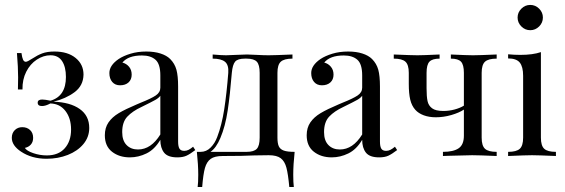

<svg xmlns="http://www.w3.org/2000/svg" viewBox="-20 -637 2308 784"><path d="M321 -332.3Q320.2 -287.1 284.3 -260.5Q248.4 -233.9 198.4 -221.8Q266.9 -219.4 305.6 -191.9Q344.4 -164.5 344.4 -114.5Q344.4 -77.4 320.6 -48.8Q296.8 -20.2 256.9 -4.4Q216.9 11.3 170.2 11.3Q109.7 11.3 66.1 -17.7Q28.2 -42.7 28.2 -74.2Q28.2 -93.5 40.3 -105.6Q52.4 -117.7 71 -117.7Q90.3 -117.7 102.8 -106Q115.3 -94.4 115.3 -74.2Q115.3 -57.3 106 -46.8Q96.8 -36.3 81.5 -33.1Q88.7 -21 115.7 -11.7Q142.7 -2.4 171 -2.4Q218.5 -2.4 244.4 -31.5Q270.2 -60.5 270.2 -108.1Q270.2 -154 247.2 -183.9Q224.2 -213.7 185.5 -214.5Q166.1 -204 151.6 -204Q133.9 -204 133.9 -217.7Q133.9 -230.6 152.4 -230.6Q163.7 -230.6 186.3 -225.8Q249.2 -244.4 249.2 -322.6Q249.2 -363.7 233.5 -387.5Q217.7 -411.3 186.3 -411.3Q157.3 -411.3 130.2 -393.5Q103.2 -375.8 87.1 -344Q71 -312.1 71.8 -271.8H53.2Q54 -289.5 54 -321Q54 -362.1 49.2 -420.2H67.7Q70.2 -401.6 74.2 -393.1Q78.2 -384.7 85.5 -384.7Q91.9 -384.7 112.9 -398.4Q132.3 -411.3 152.4 -419Q172.6 -426.6 202.4 -426.6Q256.5 -426.6 288.7 -400.4Q321 -374.2 321 -332.3Z M675 -396Q693.5 -377.4 700.4 -352.4Q707.3 -327.4 707.3 -283.1V-58.9Q707.3 -38.7 712.9 -29.8Q718.5 -21 732.3 -21Q741.9 -21 750.4 -25.4Q758.9 -29.8 768.5 -37.9L777.4 -24.2Q756.5 -8.1 741.5 -1.2Q726.6 5.6 704 5.6Q665.3 5.6 650 -13.7Q634.7 -33.1 634.7 -66.1Q611.3 -26.6 578.2 -10.5Q545.2 5.6 510.5 5.6Q466.9 5.6 437.5 -17.3Q408.1 -40.3 408.1 -84.7Q408.1 -115.3 423 -137.1Q437.9 -158.9 464.9 -175Q491.9 -191.1 537.9 -210.5L554.8 -217.7Q597.6 -234.7 616.1 -247.2Q634.7 -259.7 634.7 -279V-329Q634.7 -375.8 614.9 -393.1Q595.2 -410.5 559.7 -410.5Q503.2 -410.5 479.8 -381.5Q496 -377.4 506.9 -364.5Q517.7 -351.6 517.7 -332.3Q517.7 -312.1 504.8 -300.4Q491.9 -288.7 470.2 -288.7Q450 -288.7 438.3 -302.4Q426.6 -316.1 426.6 -338.7Q426.6 -370.2 464.5 -396Q483.9 -408.9 512.9 -417.7Q541.9 -426.6 577.4 -426.6Q610.5 -426.6 635.5 -418.5Q660.5 -410.5 675 -396ZM557.3 -200Q521 -183.1 500 -160.9Q479 -138.7 479 -97.6Q479 -62.9 496.8 -44.8Q514.5 -26.6 543.5 -26.6Q596.8 -26.6 634.7 -87.9V-246Q628.2 -237.1 614.9 -229.4Q601.6 -221.8 557.3 -200Z M1177.4 76.6Q1177.4 108.9 1179.8 126.6H1161.3Q1156.5 74.2 1149.6 48Q1142.7 21.8 1126.6 9.3Q1110.5 -3.2 1077.4 -3.2L1018.5 -2.4Q975 0 889.5 0Q856.5 0 840.3 11.7Q824.2 23.4 816.9 48.8Q809.7 74.2 805.6 126.6H787.1Q789.5 108.9 789.5 76.6Q789.5 36.3 783.9 -16.9H799.2Q822.6 -16.9 839.9 -34.3Q857.3 -51.6 866.9 -77.4Q885.5 -125.8 895.6 -190.7Q905.6 -255.6 912.1 -339.5Q914.5 -371.8 898.8 -384.7Q883.1 -397.6 848.4 -397.6V-414.5Q883.9 -411.3 903.2 -411.3Q916.1 -411.3 943.5 -412.9Q972.6 -414.5 988.7 -414.5Q1002.4 -414.5 1028.2 -412.9Q1057.3 -411.3 1076.6 -411.3Q1100 -411.3 1174.2 -414.5V-397.6Q1140.3 -397.6 1126.6 -385.1Q1112.9 -372.6 1112.9 -339.5V-75Q1112.9 -51.6 1118.5 -39.5Q1124.2 -27.4 1138.7 -22.2Q1153.2 -16.9 1183.1 -16.9Q1177.4 36.3 1177.4 76.6ZM1040.3 -339.5Q1040.3 -372.6 1028.6 -385.1Q1016.9 -397.6 987.1 -397.6H979.8Q950.8 -397.6 940.3 -385.5Q929.8 -373.4 926.6 -339.5Q919.4 -250 909.7 -185.5Q900 -121 879.8 -73.4Q862.9 -33.1 839.5 -16.9H987.1Q1016.9 -16.9 1028.6 -29.4Q1040.3 -41.9 1040.3 -75Z M1499.2 -396Q1517.7 -377.4 1524.6 -352.4Q1531.5 -327.4 1531.5 -283.1V-58.9Q1531.5 -38.7 1537.1 -29.8Q1542.7 -21 1556.5 -21Q1566.1 -21 1574.6 -25.4Q1583.1 -29.8 1592.7 -37.9L1601.6 -24.2Q1580.6 -8.1 1565.7 -1.2Q1550.8 5.6 1528.2 5.6Q1489.5 5.6 1474.2 -13.7Q1458.9 -33.1 1458.9 -66.1Q1435.5 -26.6 1402.4 -10.5Q1369.4 5.6 1334.7 5.6Q1291.1 5.6 1261.7 -17.3Q1232.3 -40.3 1232.3 -84.7Q1232.3 -115.3 1247.2 -137.1Q1262.1 -158.9 1289.1 -175Q1316.1 -191.1 1362.1 -210.5L1379 -217.7Q1421.8 -234.7 1440.3 -247.2Q1458.9 -259.7 1458.9 -279V-329Q1458.9 -375.8 1439.1 -393.1Q1419.4 -410.5 1383.9 -410.5Q1327.4 -410.5 1304 -381.5Q1320.2 -377.4 1331 -364.5Q1341.9 -351.6 1341.9 -332.3Q1341.9 -312.1 1329 -300.4Q1316.1 -288.7 1294.4 -288.7Q1274.2 -288.7 1262.5 -302.4Q1250.8 -316.1 1250.8 -338.7Q1250.8 -370.2 1288.7 -396Q1308.1 -408.9 1337.1 -417.7Q1366.1 -426.6 1401.6 -426.6Q1434.7 -426.6 1459.7 -418.5Q1484.7 -410.5 1499.2 -396ZM1381.5 -200Q1345.2 -183.1 1324.2 -160.9Q1303.2 -138.7 1303.2 -97.6Q1303.2 -62.9 1321 -44.8Q1338.7 -26.6 1367.7 -26.6Q1421 -26.6 1458.9 -87.9V-246Q1452.4 -237.1 1439.1 -229.4Q1425.8 -221.8 1381.5 -200Z M1946.8 -339.5V-75Q1946.8 -41.9 1960.5 -29.4Q1974.2 -16.9 2008.1 -16.9V0Q1933.9 -3.2 1908.1 -3.2Q1889.5 -3.2 1809.7 -0.8L1788.7 0V-16.9Q1831.5 -16.9 1852.8 -31.5Q1874.2 -46 1874.2 -83.1V-189.5Q1854.8 -176.6 1823 -167.3Q1791.1 -158.1 1759.7 -158.1Q1732.3 -158.1 1710.5 -166.1Q1688.7 -174.2 1675.8 -188.7Q1661.3 -204.8 1655.2 -229.8Q1649.2 -254.8 1649.2 -294.4V-339.5Q1649.2 -372.6 1635.5 -385.1Q1621.8 -397.6 1587.9 -397.6V-414.5Q1662.1 -411.3 1684.7 -411.3Q1707.3 -411.3 1775 -414.5V-397.6Q1745.2 -397.6 1733.5 -385.1Q1721.8 -372.6 1721.8 -339.5V-276.6Q1721.8 -242.7 1725.8 -224.2Q1729.8 -205.6 1744.4 -194.8Q1758.9 -183.9 1790.3 -183.9Q1813.7 -183.9 1836.3 -189.9Q1858.9 -196 1874.2 -205.6V-339.5Q1874.2 -372.6 1862.5 -385.1Q1850.8 -397.6 1821 -397.6V-414.5Q1888.7 -411.3 1911.3 -411.3Q1933.9 -411.3 2008.1 -414.5V-397.6Q1974.2 -397.6 1960.5 -385.1Q1946.8 -372.6 1946.8 -339.5Z M2196.8 -565.3Q2196.8 -544.4 2181.5 -529Q2166.1 -513.7 2145.2 -513.7Q2124.2 -513.7 2108.9 -529Q2093.5 -544.4 2093.5 -565.3Q2093.5 -586.3 2108.9 -601.6Q2124.2 -616.9 2145.2 -616.9Q2166.1 -616.9 2181.5 -601.6Q2196.8 -586.3 2196.8 -565.3ZM2188.7 -75Q2188.7 -41.9 2202.4 -29.4Q2216.1 -16.9 2250 -16.9V0Q2175.8 -3.2 2152.4 -3.2Q2129 -3.2 2054.8 0V-16.9Q2088.7 -16.9 2102.4 -29.4Q2116.1 -41.9 2116.1 -75V-327.4Q2116.1 -364.5 2102.4 -381.5Q2088.7 -398.4 2054.8 -398.4V-415.3Q2080.6 -412.9 2104.8 -412.9Q2155.6 -412.9 2188.7 -424.2Z"/></svg>

Font: Playfair Display
Style: Regular
Weight: 400
Designer: Claus Eggers Sørensen
Foundry: Claus Eggers Sørensen
Version: Version 1.005; ttfautohint (v1.2) -l 10 -r 42 -G 200 -x 21 -